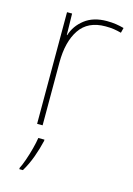

<svg xmlns="http://www.w3.org/2000/svg" viewBox="-116 -596 607 877"><g transform="rotate(15 187.5 -157.5)"><path d="M278 -536Q302 -536 321.5 -533Q341 -530 359 -525L353 -501Q334 -506 317.5 -508.5Q301 -511 278 -511Q195 -511 156 -453Q117 -395 117 -297V0H91V-528H115L117 -427H119Q133 -473 173.5 -504.5Q214 -536 278 -536ZM142 67Q133 106 118.5 146Q104 186 83 221H66V215Q74 200 84 171.5Q94 143 102 112.5Q110 82 113 61H142Z"/></g></svg>

Font: Noto Sans Bengali Thin
Style: Regular
Weight: 100
Designer: Jelle Bosma - Monotype Design Team
Foundry: Monotype Imaging Inc.
Version: Version 2.003; ttfautohint (v1.8.4.7-5d5b)